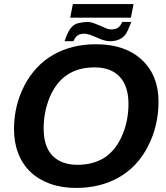

<svg xmlns="http://www.w3.org/2000/svg" viewBox="-20 -916 818 946"><path d="M453 -698Q596 -698 678 -622Q761 -545 761 -416Q761 -295 709 -195Q658 -95 566.5 -42.5Q475 10 355 10Q284 10 227 -10.5Q170 -31 130.5 -68.5Q91 -106 70 -160Q49 -214 49 -280Q49 -395 100 -494Q152 -594 242.5 -646Q333 -698 453 -698ZM446 -584Q366 -584 311 -547Q257 -512 225 -437Q195 -363 195 -284Q195 -193 239 -148.5Q283 -104 362 -104Q440 -104 496 -140Q552 -178 582 -249Q613 -320 613 -404Q613 -491 570 -537.5Q527 -584 446 -584ZM339 -896H638L625 -829H326ZM520 -713Q494 -713 455 -732Q414 -750 397 -750Q375 -750 362.5 -741.5Q350 -733 342 -713H298Q308 -743 318 -761Q328 -779 340 -789Q352 -799 368 -802.5Q384 -806 407 -808Q425 -808 441.5 -802Q458 -796 473 -789.5Q488 -783 501.5 -777Q515 -771 527 -771Q551 -771 563 -780.5Q575 -790 582 -808H627Q610 -763 599 -747Q587 -731 568 -722Q549 -713 520 -713Z"/></svg>

Font: Libra Sans Modern
Style: Bold Italic
Weight: 700
Italic angle: -12°
Foundry: Stefan Peev, Context Ltd
Version: Version 1.000